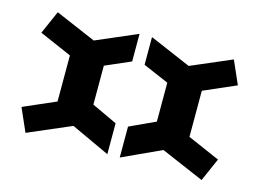

<svg xmlns="http://www.w3.org/2000/svg" viewBox="-68 -556 908 672"><g transform="rotate(15 386.0 -220.0)"><path d="M625 -136 742 -85 705 -1 549 -68 408 -3V-115L501 -158V-299L408 -339V-438L409 -439L558 -375L705 -438L742 -354L625 -303ZM147 -303 30 -354 67 -438 214 -375 363 -439V-438V-339L271 -299V-158L363 -115V-3L223 -68L67 -1L30 -85L147 -136Z"/></g></svg>

Font: Wallpoet
Style: Regular
Weight: 400
Designer: Lars Berggren
Foundry: Lars Berggren
Version: Version 1.000